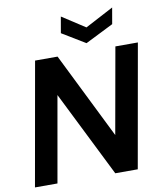

<svg xmlns="http://www.w3.org/2000/svg" viewBox="-97 -997 918 1076"><g transform="rotate(-10 361.5 -459.0)"><path d="M14 0 138 -700H266L508 -211L595 -700H723L599 0H471L228 -488L142 0ZM439 -746 307 -826 323 -918 454 -833 615 -918 599 -826Z"/></g></svg>

Font: Rethink Sans
Style: Bold Italic
Weight: 700
Italic angle: -10°
Designer: The Rethink Sans project authors (Hans Thiessen). DM Sans designed by Colophon Foundry.
Foundry: Rethink Communications LLC
Version: Version 1.001